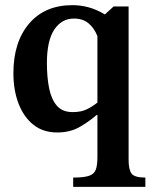

<svg xmlns="http://www.w3.org/2000/svg" viewBox="-20 -505 597 745"><path d="M544 220H264V184Q306 184 326 177Q346 170 352 152.5Q358 135 358 105V-59H355Q324 -32 287.5 -11.5Q251 9 202 9Q147 9 109.5 -21Q72 -51 52 -103Q32 -155 32 -221Q32 -342 93 -413.5Q154 -485 261 -485Q292 -485 322.5 -477Q353 -469 387 -449L421 -480H479V115Q479 153 490.5 168.5Q502 184 544 184ZM262 -70Q295 -70 317 -81Q339 -92 358 -107V-365Q345 -397 323 -415Q301 -433 267 -433Q219 -433 190.5 -390Q162 -347 162 -260Q162 -206 170.5 -163Q179 -120 200.5 -95Q222 -70 262 -70Z"/></svg>

Font: STIX Two Text SemiBold
Style: Regular
Weight: 600
Designer: Ross Mills, John Hudson & Paul Hanslow, Tiro Typeworks Ltd; with prior portions MicroPress Inc., and Coen Hoffman.
Foundry: Tiro Typeworks Ltd
Version: Version 2.13 b171